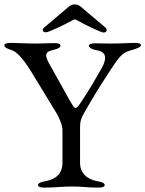

<svg xmlns="http://www.w3.org/2000/svg" viewBox="-20 -848 661 873"><path d="M189 -701C202 -701 284 -741 310 -756C319 -761 321 -761 330 -756C356 -741 438 -700 451 -700C460 -700 465 -705 465 -711C465 -715 464 -719 459 -723L361 -806C342 -823 335 -828 320 -828C305 -828 298 -823 279 -806L181 -723C176 -719 174 -715 174 -711C174 -705 180 -701 189 -701ZM264 -108C264 -60 236 -33 186 -24C163 -20 153 -15 153 -6C153 2 165 5 182 5C236 5 260 0 310 0C356 0 373 5 427 5C444 5 456 2 456 -6C456 -15 446 -20 423 -24C373 -33 344 -63 344 -108V-256C344 -295 344 -303 369 -346C415 -425 426 -443 480 -526C516 -581 533 -607 568 -617C596 -625 621 -633 621 -642C621 -650 609 -653 592 -653C569 -653 529 -650 488 -650C459 -650 443 -651 413 -651C396 -651 384 -648 384 -640C384 -631 403 -622 417 -620C436 -617 458 -610 458 -585C458 -573 453 -556 440 -534C406 -474 387 -442 356 -395C338 -367 331 -357 323 -357C317 -357 310 -369 295 -395L203 -560C194 -576 190 -588 190 -596C190 -611 203 -616 222 -621C244 -626 255 -632 255 -641C255 -649 243 -652 226 -652C205 -652 177 -650 146 -650C100 -650 59 -653 29 -653C12 -653 0 -650 0 -642C0 -633 11 -627 33 -620C67 -610 107 -546 122 -522L239 -330C244 -321 264 -283 264 -256Z"/></svg>

Font: EB Garamond 12
Style: Regular
Weight: 400
Version: Version 0.016+